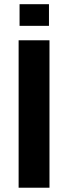

<svg xmlns="http://www.w3.org/2000/svg" viewBox="-20 -876 318 896"><path d="M210.9 -688V0H66.9V-688ZM208.5 -856.4V-755.4H71.3V-856.4Z"/></svg>

Font: Arimo
Style: Bold
Weight: 700
Designer: Steve Matteson
Foundry: Monotype Imaging Inc.
Version: Version 1.33